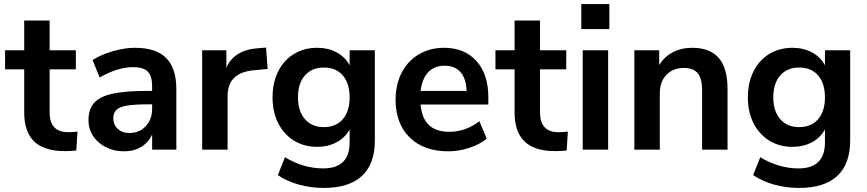

<svg xmlns="http://www.w3.org/2000/svg" viewBox="-20 -736 4264 944"><path d="M361 -89 355 4Q325 7 300 7Q197 7 148 -40.5Q99 -88 99 -182V-395H5V-489H99V-635H224V-489H353V-395H224V-184Q224 -86 315 -86Q337 -86 361 -89Z M847 -297V0H728V-75Q711 -36 674.5 -14Q638 8 590 8Q541 8 501 -12Q461 -32 438 -67Q415 -102 415 -145Q415 -199 442.5 -230Q470 -261 532 -275Q594 -289 703 -289H728V-312Q728 -362 706.5 -384Q685 -406 635 -406Q596 -406 553.5 -392.5Q511 -379 470 -355L435 -441Q476 -467 534 -484Q592 -501 644 -501Q747 -501 797 -451Q847 -401 847 -297ZM728 -202V-223H710Q643 -223 606 -217Q569 -211 553 -196Q537 -181 537 -155Q537 -123 559 -102.5Q581 -82 615 -82Q665 -82 696.5 -115.5Q728 -149 728 -202Z M1296 -397 1223 -390Q1099 -377 1099 -264V0H974V-489H1093V-403Q1131 -491 1250 -499L1288 -502Z M1823 -489V-45Q1823 70 1759.5 129Q1696 188 1572 188Q1508 188 1449 171.5Q1390 155 1346 125L1381 37Q1472 92 1569 92Q1699 92 1699 -36V-100Q1677 -59 1635 -36.5Q1593 -14 1539 -14Q1475 -14 1425.5 -44.5Q1376 -75 1348 -130Q1320 -185 1320 -257Q1320 -329 1347.5 -384.5Q1375 -440 1425 -470.5Q1475 -501 1539 -501Q1593 -501 1635 -478.5Q1677 -456 1699 -415V-489ZM1699 -257Q1699 -326 1665.5 -365Q1632 -404 1572 -404Q1513 -404 1479 -365Q1445 -326 1445 -257Q1445 -190 1479 -150.5Q1513 -111 1572 -111Q1632 -111 1665.5 -150Q1699 -189 1699 -257Z M2381 -222H2048Q2054 -154 2089 -121Q2124 -88 2189 -88Q2270 -88 2337 -140L2373 -54Q2339 -26 2287.5 -9Q2236 8 2184 8Q2064 8 1994.5 -60Q1925 -128 1925 -246Q1925 -321 1955 -379Q1985 -437 2039.5 -469Q2094 -501 2163 -501Q2264 -501 2322.5 -436Q2381 -371 2381 -257ZM2048 -289H2274Q2272 -350 2244 -381.5Q2216 -413 2166 -413Q2116 -413 2085.5 -381Q2055 -349 2048 -289Z M2772 -89 2766 4Q2736 7 2711 7Q2608 7 2559 -40.5Q2510 -88 2510 -182V-395H2416V-489H2510V-635H2635V-489H2764V-395H2635V-184Q2635 -86 2726 -86Q2748 -86 2772 -89Z M2845 0V-489H2970V0ZM2838 -716H2976V-593H2838Z M3557 -300V0H3432V-293Q3432 -350 3410.5 -376Q3389 -402 3343 -402Q3289 -402 3256.5 -368Q3224 -334 3224 -277V0H3099V-489H3221V-416Q3246 -457 3288 -479Q3330 -501 3383 -501Q3471 -501 3514 -451Q3557 -401 3557 -300Z M4160 -489V-45Q4160 70 4096.5 129Q4033 188 3909 188Q3845 188 3786 171.5Q3727 155 3683 125L3718 37Q3809 92 3906 92Q4036 92 4036 -36V-100Q4014 -59 3972 -36.5Q3930 -14 3876 -14Q3812 -14 3762.5 -44.5Q3713 -75 3685 -130Q3657 -185 3657 -257Q3657 -329 3684.5 -384.5Q3712 -440 3762 -470.5Q3812 -501 3876 -501Q3930 -501 3972 -478.5Q4014 -456 4036 -415V-489ZM4036 -257Q4036 -326 4002.5 -365Q3969 -404 3909 -404Q3850 -404 3816 -365Q3782 -326 3782 -257Q3782 -190 3816 -150.5Q3850 -111 3909 -111Q3969 -111 4002.5 -150Q4036 -189 4036 -257Z"/></svg>

Font: wassup Sans
Style: Bold
Weight: 700
Version: Version 2.001